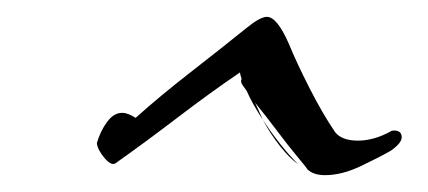

<svg xmlns="http://www.w3.org/2000/svg" viewBox="-20 -639 508 228"><path d="M366 -431Q352 -431 345 -438Q344 -440 333.5 -452.5Q323 -465 309.5 -483Q296 -501 283 -517L292 -497Q286 -506 281 -515Q276 -524 273 -531L268 -538Q265 -543 267 -545Q265 -551 265 -553Q231 -530 191 -499.5Q151 -469 117 -445Q112 -442 104 -451.5Q96 -461 95 -469Q99 -483 107 -494Q115 -505 125 -505Q132 -505 141 -499Q170 -525 206 -553Q242 -581 273 -606Q289 -619 297 -619Q309 -619 323 -587Q332 -565 347.5 -534.5Q363 -504 378 -482Q386 -472 405 -472Q424 -472 444 -483Q445 -484 448 -484Q457 -484 457 -476Q457 -469 444 -460Q432 -453 409 -442Q386 -431 366 -431ZM334 -444Q324 -451 312.5 -465.5Q301 -480 292 -497Q301 -483 312 -469Q323 -455 334 -444Z"/></svg>

Font: Smooch
Style: Regular
Weight: 400
Designer: Robert E. Leuschke
Foundry: Robert E. Leuschke
Version: Version 1.010; ttfautohint (v1.8.3)